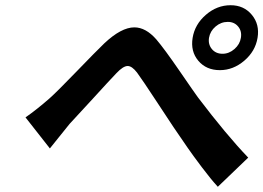

<svg xmlns="http://www.w3.org/2000/svg" viewBox="-20 -721 1009 736"><path d="M781.2 -576Q777.3 -550.8 792.3 -532.8Q807.2 -514.9 833.1 -514.9Q858 -514.9 878.7 -533Q899.5 -551.1 903.4 -576Q907.7 -601.6 892.9 -619.3Q878.2 -637.1 853.3 -637.1Q827.1 -637.1 806.3 -619.3Q785.5 -601.6 781.2 -576ZM864 -701Q914.8 -701 945.3 -664.2Q975.9 -627.5 967.3 -576Q958.8 -524.5 916.4 -488.3Q873.9 -452.1 822.8 -452.1Q770.6 -452.1 740.2 -488.1Q709.9 -524.1 718.4 -576Q726.9 -627.8 769.4 -664.4Q811.8 -701 864 -701ZM77.8 -271Q120.7 -300.8 170.1 -344.1Q197.4 -368.3 273.1 -446.6Q348.7 -524.9 380 -555Q445 -616.1 495 -616.1Q538.7 -616.1 579.2 -570Q610.1 -533.7 667.8 -449.8Q725.5 -365.8 738.6 -348Q848 -203.8 931.5 -116.8L815 -5Q788 -34.4 753.4 -80.4Q718.8 -126.4 699.8 -153.9Q680.8 -181.5 644.9 -234Q632.5 -252.5 579.5 -333.1Q526.6 -413.7 505.3 -442.8Q485.8 -468 469.5 -468Q452.1 -468 425.8 -440Q400.9 -414.1 334.9 -341.6Q268.8 -269.2 246.8 -246.1Q233.3 -230.1 207.4 -197.1Q181.5 -164.1 171.2 -152Z"/></svg>

Font: Karasuma Gothic
Style: Bold Italic
Weight: 700
Italic angle: 9.39998°
Designer: Rasmus Andersson / Ryoko Nishizuka
Foundry: Genbu
Version: Version 1.00